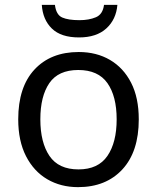

<svg xmlns="http://www.w3.org/2000/svg" viewBox="-20 -760 645 790"><path d="M551 -269Q551 -136 483.5 -63Q416 10 301 10Q230 10 174.5 -22.5Q119 -55 87 -117.5Q55 -180 55 -269Q55 -402 122 -474Q189 -546 304 -546Q377 -546 432.5 -513.5Q488 -481 519.5 -419.5Q551 -358 551 -269ZM146 -269Q146 -174 183.5 -118.5Q221 -63 303 -63Q384 -63 422 -118.5Q460 -174 460 -269Q460 -364 422 -418Q384 -472 302 -472Q220 -472 183 -418Q146 -364 146 -269ZM463 -740Q458 -680 417.5 -643Q377 -606 305 -606Q231 -606 193.5 -642.5Q156 -679 152 -740H206Q211 -699 236 -688Q261 -677 307 -677Q346 -677 374.5 -689Q403 -701 408 -740Z"/></svg>

Font: TSCustom
Style: Regular
Weight: 400
Designer: Monotype Design Team
Foundry: Monotype Imaging Inc.
Version: Version 2.004; ttfautohint (v1.8.3) -l 8 -r 50 -G 200 -x 14 